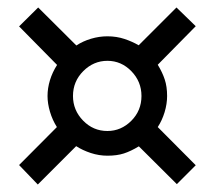

<svg xmlns="http://www.w3.org/2000/svg" viewBox="-20 -571 572 513"><path d="M503 -129.5 452.5 -79 351 -180Q329.5 -167 311 -161Q292.5 -155 267 -155Q244.5 -155 222.5 -162.2Q200.5 -169.5 183.5 -180.5L81 -78L31 -130L132 -231.5Q120 -250.5 113.5 -272.5Q107 -294.5 107 -314.5Q107 -335.5 113.5 -356.8Q120 -378 132.5 -397.5L31 -500.5L82 -551L184 -449.5Q201.5 -461 223.2 -467.5Q245 -474 267 -474Q291.5 -474 313 -466.8Q334.5 -459.5 350.5 -450L451.5 -551L503 -501L401.5 -398Q414 -377.5 420.2 -358.5Q426.5 -339.5 426.5 -314.5Q426.5 -293.5 419.8 -271.2Q413 -249 401.5 -231.5ZM358 -314.5Q358 -353 331 -380.8Q304 -408.5 267 -408.5Q230 -408.5 202.5 -381Q175 -353.5 175 -314.5Q175 -276.5 202 -248.8Q229 -221 267 -221Q303.5 -221 330.8 -248.2Q358 -275.5 358 -314.5Z"/></svg>

Font: Myanmar Ethnic
Style: Regular
Weight: 400
Designer: Khon Soe Zaw Thu
Foundry: PaOh Unicode khonsoezawthu@gmail.com and @hotmail.com
Version: Version 1.01 September 27, 2016